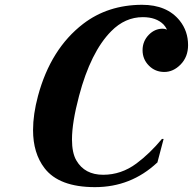

<svg xmlns="http://www.w3.org/2000/svg" viewBox="-20 -767 801 797"><path d="M164.6 -69.3Q117.2 -131.3 117.2 -227.1Q117.2 -292.5 137.7 -368.7Q190.4 -564.5 325.2 -668Q427.7 -746.6 569.3 -747.1Q673.3 -747.1 726.1 -681.2Q760.7 -637.7 760.7 -579.6Q760.7 -530.8 729.5 -499Q699.2 -468.3 662.1 -468.3Q624 -468.3 598.1 -494.6Q571.8 -521 571.8 -558.6Q571.8 -596.2 598.1 -623Q622.6 -647.9 655.3 -647.9Q665 -647.9 673.3 -644Q666 -658.2 658.7 -665.5Q628.4 -695.8 572.8 -695.8Q499 -695.8 441.4 -637.2Q356.4 -551.3 308.1 -368.7Q278.8 -258.3 278.8 -188Q278.8 -132.3 296.9 -101.1Q331.5 -41.5 408.2 -41.5Q483.4 -41.5 546.4 -88.4Q601.6 -129.4 652.3 -190.4H659.2L633.3 -92.3L632.3 -91.8Q523.4 9.8 374.3 9.8Q225.1 9.8 164.6 -69.3Z"/></svg>

Font: Cursive Sans
Style: Bold
Weight: 700
Italic angle: -15°
Designer: Wojciech Kalinowski "wmk69" (wmk69@o2.pl)
Foundry: Wojciech Kalinowski "wmk69" (wmk69@o2.pl)
Version: Wersja 3.1.0; 2022-02-18